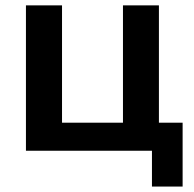

<svg xmlns="http://www.w3.org/2000/svg" viewBox="-20 -559 719 712"><path d="M657.2 132.8V-104H569.3V-539.1H436V-104H210V-539.1H76.2V0H543.5V132.8Z"/></svg>

Font: Winston SemiBold
Style: Regular
Weight: 600
Designer: Vernon Adams, Kim Jin-seong, David Berlow, Cristiano Sobral
Foundry: The Winston Project Authors
Version: Version 3.004